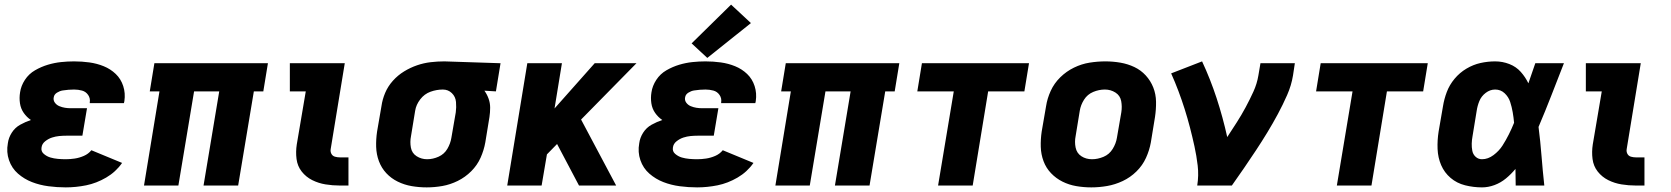

<svg xmlns="http://www.w3.org/2000/svg" viewBox="-20 -804 7240 832"><path d="M265 8Q309 8 353.5 -1Q398 -10 440 -34.5Q482 -59 509 -98L376 -153Q363 -137 343.5 -128.5Q324 -120 304 -117Q284 -114 265 -114Q248 -114 231 -115.5Q214 -117 198.5 -121.5Q183 -126 170 -137Q157 -148 160 -165Q162 -181 176 -192Q190 -203 205.5 -208Q221 -213 236.5 -214.5Q252 -216 268 -216H337L357 -335H287Q274 -335 261.5 -337Q249 -339 237 -344Q225 -349 217.5 -359.5Q210 -370 213 -383Q215 -395 227 -402.5Q239 -410 251.5 -412Q264 -414 276.5 -415Q289 -416 301 -416Q319 -416 335.5 -411.5Q352 -407 362 -392.5Q372 -378 369 -360V-357H517Q518 -362 519 -366Q524 -400 514 -431Q504 -462 481.5 -483.5Q459 -505 429.5 -517Q400 -529 367.5 -533.5Q335 -538 301 -538Q273 -538 244.5 -535Q216 -532 187.5 -523.5Q159 -515 132 -499.5Q105 -484 88 -458Q71 -432 67 -404Q63 -380 66.5 -356.5Q70 -333 83 -314.5Q96 -296 114 -284Q90 -276 67.5 -263.5Q45 -251 31 -229Q17 -207 14 -183Q7 -145 19 -110Q31 -75 58 -51.5Q85 -28 118.5 -15Q152 -2 189.5 3Q227 8 265 8Z M604 0H753L821 -408H930L862 0H1012L1080 -408H1121L1141 -530H649L629 -408H671Z M1453 0H1490V-122H1453Q1442 -122 1431.5 -125Q1421 -128 1416 -137.5Q1411 -147 1413 -158L1474 -530H1236V-408H1305L1266 -178Q1261 -146 1265 -115Q1269 -84 1287.5 -60.5Q1306 -37 1333 -23.5Q1360 -10 1390.5 -5Q1421 0 1453 0Z M1829 8Q1863 8 1897 2Q1931 -4 1963.5 -20Q1996 -36 2022 -62Q2048 -88 2062.5 -120.5Q2077 -153 2083 -187L2101 -297Q2104 -317 2104 -337.5Q2104 -358 2097 -377Q2090 -396 2079 -411L2129 -408L2149 -530L1906 -538H1905Q1876 -538 1846 -534.5Q1816 -531 1787 -521Q1758 -511 1731 -494.5Q1704 -478 1682.5 -454Q1661 -430 1649 -401.5Q1637 -373 1633 -344L1614 -234Q1609 -200 1610 -167.5Q1611 -135 1622 -105.5Q1633 -76 1654 -53.5Q1675 -31 1703.5 -17Q1732 -3 1764 2.5Q1796 8 1829 8ZM1831 -114Q1806 -114 1785.5 -127Q1765 -140 1760.5 -164.5Q1756 -189 1761 -214L1779 -324Q1783 -350 1801 -373.5Q1819 -397 1845.5 -406.5Q1872 -416 1899 -416Q1922 -416 1938 -400.5Q1954 -385 1956 -362Q1958 -339 1955 -317L1936 -207Q1932 -182 1918.5 -159Q1905 -136 1880.5 -125Q1856 -114 1831 -114Z M2178 0H2327L2350 -135L2394 -180L2489 0H2650L2498 -286L2738 -530H2557L2383 -334L2415 -530H2265Z M3001 8Q3045 8 3089.5 -1Q3134 -10 3176 -34.5Q3218 -59 3245 -98L3112 -153Q3099 -137 3079.5 -128.5Q3060 -120 3040 -117Q3020 -114 3001 -114Q2984 -114 2967 -115.5Q2950 -117 2934.5 -121.5Q2919 -126 2906 -137Q2893 -148 2896 -165Q2898 -181 2912 -192Q2926 -203 2941.5 -208Q2957 -213 2972.5 -214.5Q2988 -216 3004 -216H3073L3093 -335H3023Q3010 -335 2997.5 -337Q2985 -339 2973 -344Q2961 -349 2953.5 -359.5Q2946 -370 2949 -383Q2951 -395 2963 -402.5Q2975 -410 2987.5 -412Q3000 -414 3012.5 -415Q3025 -416 3037 -416Q3055 -416 3071.5 -411.5Q3088 -407 3098 -392.5Q3108 -378 3105 -360V-357H3253Q3254 -362 3255 -366Q3260 -400 3250 -431Q3240 -462 3217.5 -483.5Q3195 -505 3165.5 -517Q3136 -529 3103.5 -533.5Q3071 -538 3037 -538Q3009 -538 2980.5 -535Q2952 -532 2923.5 -523.5Q2895 -515 2868 -499.5Q2841 -484 2824 -458Q2807 -432 2803 -404Q2799 -380 2802.5 -356.5Q2806 -333 2819 -314.5Q2832 -296 2850 -284Q2826 -276 2803.5 -263.5Q2781 -251 2767 -229Q2753 -207 2750 -183Q2743 -145 2755 -110Q2767 -75 2794 -51.5Q2821 -28 2854.5 -15Q2888 -2 2925.5 3Q2963 8 3001 8ZM3045 -553 3234 -704 3148 -784 2977 -616Z M3340 0H3489L3557 -408H3666L3598 0H3748L3816 -408H3857L3877 -530H3385L3365 -408H3407Z M4045 0H4195L4262 -408H4419L4439 -530H3975L3955 -408H4113Z M4709 8Q4743 8 4777.5 2Q4812 -4 4845 -19.5Q4878 -35 4904.5 -61Q4931 -87 4946 -120Q4961 -153 4967 -187L4985 -297Q4990 -330 4989.5 -363Q4989 -396 4977.5 -425Q4966 -454 4945 -477Q4924 -500 4895.5 -513.5Q4867 -527 4835 -532.5Q4803 -538 4770 -538Q4736 -538 4701.5 -532.5Q4667 -527 4634 -511Q4601 -495 4574.5 -469Q4548 -443 4533 -410Q4518 -377 4513 -344L4494 -234Q4489 -200 4490 -167.5Q4491 -135 4502 -105.5Q4513 -76 4534.5 -53.5Q4556 -31 4584 -17Q4612 -3 4644 2.5Q4676 8 4709 8ZM4712 -114Q4686 -114 4666 -127Q4646 -140 4641 -164.5Q4636 -189 4641 -214L4659 -324Q4663 -349 4677.5 -372Q4692 -395 4717 -405.5Q4742 -416 4768 -416Q4793 -416 4813.5 -403Q4834 -390 4838.5 -366Q4843 -342 4839 -317L4820 -207Q4816 -182 4801.5 -158.5Q4787 -135 4762 -124.5Q4737 -114 4712 -114Z M5168 0H5318Q5345 -38 5371 -76Q5397 -114 5422.5 -152.5Q5448 -191 5472 -230.5Q5496 -270 5517.5 -310Q5539 -350 5557.5 -392Q5576 -434 5583 -477L5591 -530H5442L5433 -477Q5427 -441 5411.5 -407Q5396 -373 5378 -339.5Q5360 -306 5339.5 -274Q5319 -242 5298 -210Q5279 -296 5252 -378.5Q5225 -461 5189 -538L5055 -486Q5072 -448 5086.5 -409.5Q5101 -371 5113.5 -331.5Q5126 -292 5136.5 -251.5Q5147 -211 5156 -170Q5165 -129 5170 -86.5Q5175 -44 5168 0Z M5773 0H5923L5990 -408H6147L6167 -530H5703L5683 -408H5841Z M6402 8Q6429 8 6456 -2Q6483 -12 6505.5 -30.5Q6528 -49 6547 -72Q6547 -36 6548 0H6672Q6665 -64 6660 -127.5Q6655 -191 6647 -254Q6676 -322 6703 -391.5Q6730 -461 6757 -530H6633Q6618 -486 6603 -443Q6590 -470 6570 -492.5Q6550 -515 6520.5 -526.5Q6491 -538 6459 -538Q6427 -538 6395.5 -531Q6364 -524 6334.5 -506.5Q6305 -489 6283 -462.5Q6261 -436 6249.5 -405.5Q6238 -375 6233 -344L6214 -234Q6208 -196 6209.5 -158.5Q6211 -121 6225 -88.5Q6239 -56 6266 -33Q6293 -10 6329 -1Q6365 8 6402 8ZM6402 -114Q6386 -114 6374.5 -124.5Q6363 -135 6360 -150.5Q6357 -166 6357.5 -182Q6358 -198 6361 -214L6379 -324Q6382 -345 6390.5 -366Q6399 -387 6418 -401.5Q6437 -416 6459 -416Q6483 -416 6500 -400Q6517 -384 6524 -362.5Q6531 -341 6535 -318Q6539 -295 6541 -272Q6531 -247 6518.5 -222Q6506 -197 6491 -173.5Q6476 -150 6452 -132Q6428 -114 6402 -114Z M7069 0H7106V-122H7069Q7058 -122 7047.5 -125Q7037 -128 7032 -137.5Q7027 -147 7029 -158L7090 -530H6852V-408H6921L6882 -178Q6877 -146 6881 -115Q6885 -84 6903.5 -60.5Q6922 -37 6949 -23.5Q6976 -10 7006.5 -5Q7037 0 7069 0Z"/></svg>

Font: Iosevka Sparkle Heavy
Style: Italic
Weight: 900
Italic angle: -9°
Designer: Belleve Invis
Foundry: Belleve Invis
Version: Version 4.5.0; ttfautohint (v1.8.3)